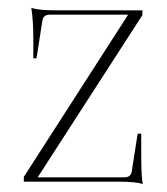

<svg xmlns="http://www.w3.org/2000/svg" viewBox="-20 -458 420 484"><path d="M340 6Q323 0 279 0H40V-12L303 -421H105Q90 -421 87 -407L72 -311H64V-360Q64 -406 59 -438Q77 -432 120 -432H339V-420L75 -11H294Q309 -11 312 -25L327 -121H336V-71Q336 -10 340 6Z"/></svg>

Font: Arapey Thin-Display
Style: Regular
Weight: 100
Designer: Eduardo Rodriguez Tunni
Foundry: Eduardo Rodriguez Tunni
Version: Version 4.000